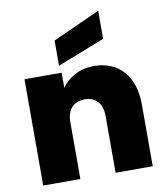

<svg xmlns="http://www.w3.org/2000/svg" viewBox="-91 -921 869 998"><g transform="rotate(-10 343.0 -422.5)"><path d="M245 -732V-599L495 -697V-845ZM438 0H634V-327C634 -475 554 -566 423 -566C343 -566 285 -529 252 -481V-561H56V0H252V-301C252 -366 287 -404 346 -404C402 -404 438 -366 438 -301Z"/></g></svg>

Font: SVN-Poppins ExtraBold
Style: Regular
Weight: 800
Designer: Ninad Kale (Devanagari), Jonny Pinhorn (Latin)
Foundry: Indian Type Foundry
Version: Version 3.002 2017; ttfautohint (v1.8.3)